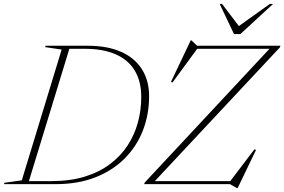

<svg xmlns="http://www.w3.org/2000/svg" viewBox="-60 -938 1448 978"><path d="M202.5 -15.5Q298 -15.5 372.2 -38.5Q446.5 -61.5 500.8 -102.5Q555 -143.5 590.2 -197.5Q625.5 -251.5 642.5 -314.5Q659.5 -377.5 659.5 -443.5Q659.5 -524 626.2 -578.8Q593 -633.5 528.8 -661.5Q464.5 -689.5 371 -689.5H256.5L270.5 -705H386.5Q487 -705 556.8 -674Q626.5 -643 663 -585.2Q699.5 -527.5 699.5 -448Q699.5 -354.5 667.8 -273.2Q636 -192 574.8 -130.5Q513.5 -69 425.2 -34.5Q337 0 223.5 0H55L51 -15.5ZM254 -685.5 170 -698 172 -705H298L82.5 0H-39.5L-37.5 -7L51 -19.5ZM1368.5 -705 1366 -697 724.5 -11 719.5 -15.5H1113L1236 -177.5L1244 -174L1150.5 20H1146.5L1111.5 0H674.5L677 -8L1316 -693L1335 -689.5H944.5L818.5 -517.5L811 -521L911.5 -732.5H915L944 -705ZM1331 -918 1164.5 -764.5H1132L1059 -918H1071L1164.5 -795H1142.5L1314.5 -918Z"/></svg>

Font: Newsreader 60pt ExtraLight
Style: Italic
Weight: 250
Italic angle: -17°
Designer: Hugues Gentile
Foundry: Production Type
Version: Version 1.003